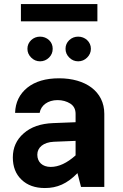

<svg xmlns="http://www.w3.org/2000/svg" viewBox="-20 -925 608 950"><path d="M83.5 -904.8V-819.3H461.9V-904.8ZM496.1 -361.8C496.1 -473.1 402.3 -537.6 272.5 -537.6C206.1 -537.6 153.8 -522 115.2 -491.2C76.7 -460 56.2 -418.5 54.7 -366.7H176.3C182.1 -403.8 217.3 -429.7 264.6 -429.7C288.6 -429.7 309.6 -423.8 327.6 -412.6C345.2 -401.4 354 -384.3 354 -361.8V-320.3L242.7 -315.9C181.6 -313.5 133.3 -296.9 97.7 -265.6C61.5 -234.4 43.5 -194.3 43.5 -146C43.5 -100.1 57.6 -63.5 86.4 -36.1C115.2 -8.3 153.8 5.4 202.1 5.4C262.7 5.4 312 -15.6 363.3 -68.4L380.9 0H496.1ZM164.6 -159.7C164.6 -195.3 194.8 -221.2 246.1 -223.6L354 -228V-156.2C311.5 -118.2 270.5 -99.1 231 -99.1C189.9 -99.1 164.6 -123 164.6 -159.7ZM115.7 -683.6C115.7 -666.5 122.1 -652.3 134.3 -640.1C146.5 -627.9 161.1 -621.6 178.2 -621.6C195.3 -621.6 210.4 -627.9 222.7 -640.1C234.9 -652.3 240.7 -666.5 240.7 -683.6C240.7 -700.7 234.9 -714.8 222.7 -726.6C210.4 -737.8 195.3 -743.7 178.2 -743.7C161.1 -743.7 146.5 -737.8 134.3 -726.6C122.1 -714.8 115.7 -700.7 115.7 -683.6ZM304.2 -683.6C304.2 -666.5 310.5 -652.3 322.8 -640.1C335 -627.9 349.6 -621.6 366.7 -621.6C383.8 -621.6 398.9 -627.9 411.1 -640.1C423.3 -652.3 429.7 -666.5 429.7 -683.6C429.7 -700.7 423.3 -714.8 411.1 -726.6C398.9 -737.8 383.8 -743.7 366.7 -743.7C349.6 -743.7 335 -737.8 322.8 -726.6C310.5 -714.8 304.2 -700.7 304.2 -683.6Z"/></svg>

Font: Estedad Bold
Style: Regular
Weight: 700
Designer: Amin Abedi
Version: Version 7.3